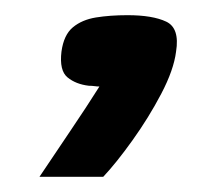

<svg xmlns="http://www.w3.org/2000/svg" viewBox="-20 -547 290 253"><path d="M32 -314Q52 -344 73 -375Q94 -406 111 -433Q108 -433 104.5 -433.5Q101 -434 97 -434Q80 -436 69 -445Q58 -454 61 -479Q64 -501 76 -511Q88 -521 106.5 -524Q125 -527 148 -527Q181 -527 199 -518.5Q217 -510 212 -479Q209 -455 192.5 -423.5Q176 -392 154.5 -362Q133 -332 116 -314Z"/></svg>

Font: Genos Thin
Style: Bold Italic
Weight: 700
Italic angle: -8°
Version: Version 1.010